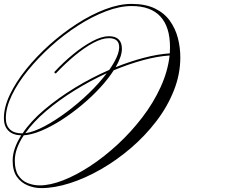

<svg xmlns="http://www.w3.org/2000/svg" viewBox="-227 -820 1178 986"><path d="M699 -525Q699 -439 666 -355.5Q633 -272 575.5 -197Q518 -122 445 -59.5Q372 3 292 49Q212 95 132.5 120.5Q53 146 -16 146Q-51 146 -85 132Q-119 118 -140.5 87.5Q-162 57 -162 5Q-162 -27 -150.5 -59.5Q-139 -92 -118 -125Q-161 -126 -184 -149Q-207 -172 -207 -213Q-207 -269 -176.5 -333.5Q-146 -398 -93 -464Q-40 -530 27 -590Q94 -650 167.5 -697.5Q241 -745 313.5 -772.5Q386 -800 448 -800Q520 -800 568.5 -776.5Q617 -753 645.5 -713Q674 -673 686.5 -624.5Q699 -576 699 -525ZM51 -449Q99 -501 150 -542.5Q201 -584 248.5 -609Q296 -634 332 -634Q399 -634 399 -569Q399 -549 390.5 -525Q382 -501 367 -475Q442 -505 513 -523.5Q584 -542 645 -546Q646 -562 646 -578Q646 -682 596.5 -735.5Q547 -789 449 -789Q388 -789 317 -762Q246 -735 173.5 -688.5Q101 -642 35 -582.5Q-31 -523 -83.5 -458.5Q-136 -394 -166.5 -330.5Q-197 -267 -197 -213Q-197 -175 -175.5 -155Q-154 -135 -114 -135Q-113 -135 -111 -135Q-69 -198 1.5 -257.5Q72 -317 158 -369.5Q244 -422 334 -461Q358 -495 371.5 -525Q385 -555 385 -578Q385 -624 332 -624Q297 -624 251.5 -599.5Q206 -575 156.5 -534Q107 -493 59 -442ZM-151 5Q-151 53 -133 80.5Q-115 108 -85.5 120Q-56 132 -23 132Q31 132 98.5 105.5Q166 79 238 31.5Q310 -16 378.5 -79.5Q447 -143 504 -217.5Q561 -292 598 -373Q635 -454 644 -535Q581 -531 507.5 -511Q434 -491 357 -459Q329 -415 286.5 -369Q244 -323 193 -280.5Q142 -238 89 -204Q36 -170 -14 -149Q-64 -128 -105 -125Q-127 -92 -139 -59.5Q-151 -27 -151 5ZM321 -444Q236 -405 156 -355.5Q76 -306 10 -250Q-56 -194 -97 -136Q-54 -142 1.5 -171.5Q57 -201 116.5 -245.5Q176 -290 229.5 -341.5Q283 -393 321 -444Z"/></svg>

Font: Ballet 16pt
Style: Regular
Weight: 400
Designer: Maximiliano R. Sproviero
Foundry: Omnibus-Type
Version: Version 1.100; ttfautohint (v1.8.3)